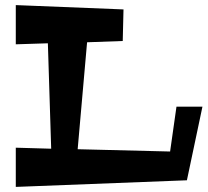

<svg xmlns="http://www.w3.org/2000/svg" viewBox="-20 -734 815 754"><path d="M673 -315 648 -139 285 -148 322 -568 462 -573 465 -697 42 -714V-560L168 -564L181 -150L42 -154V0L714 -26L775 -315Z"/></svg>

Font: Peralta
Style: Regular
Weight: 400
Designer: Astigmatic (AOETI)
Foundry: Astigmatic (AOETI)
Version: Version 1.000